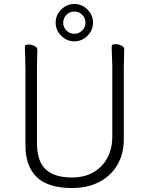

<svg xmlns="http://www.w3.org/2000/svg" viewBox="-20 -930 750 966"><path d="M448 -816Q448 -778 420 -750Q392 -722 354 -722Q316 -722 288 -750Q260 -778 260 -816Q260 -854 288 -882Q316 -910 354 -910Q392 -910 420 -882Q448 -854 448 -816ZM410 -816Q410 -839 393.5 -855.5Q377 -872 354 -872Q331 -872 314.5 -855.5Q298 -839 298 -816Q298 -793 314.5 -776.5Q331 -760 354 -760Q377 -760 393.5 -776.5Q410 -793 410 -816ZM545 -595Q545 -609 544 -630Q543 -651 542.5 -670Q542 -689 542 -697Q542 -708 561 -708Q575 -708 590 -701Q605 -694 605 -682Q605 -670 604 -645Q603 -620 603 -594V-230Q603 -156 570.5 -100.5Q538 -45 479.5 -14.5Q421 16 342 16Q222 16 165 -39Q108 -94 108 -198V-586Q108 -617 106.5 -647.5Q105 -678 105 -695Q105 -706 124 -706Q138 -706 153 -699Q168 -692 168 -680Q168 -668 167 -639Q166 -610 166 -584V-210Q166 -119 210 -78Q254 -37 342 -37Q405 -37 450.5 -63.5Q496 -90 520.5 -136.5Q545 -183 545 -242Z"/></svg>

Font: Moon Stars Kai HW Light
Style: Regular
Weight: 300
Designer: GuiWonder
Version: Version 1.101